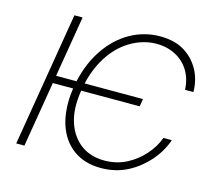

<svg xmlns="http://www.w3.org/2000/svg" viewBox="-106 -866 1120 1006"><g transform="rotate(15 454.5 -363.5)"><path d="M180.4 -727.3H224.8L169.7 -396.3H280.5Q303.6 -499.6 356.2 -576.3Q382.5 -614.7 414.6 -644.7Q446.7 -674.7 483.1 -695.1Q519.5 -715.6 560 -726.4Q600.5 -737.2 643.5 -737.2Q724.8 -737.2 779.1 -702.8Q805.4 -686.1 825.5 -663.9Q845.5 -641.7 859.2 -615.6Q872.9 -589.5 879.8 -560.2Q886.7 -530.9 886.7 -500H841.3Q839.8 -543.3 824.2 -579.2Q808.6 -615.1 781.4 -640.6Q754.3 -666.2 717.3 -680.4Q680.4 -694.6 636.4 -694.6Q569.6 -694.6 505.7 -660.2Q474.1 -643.1 446 -617.7Q418 -592.3 394.7 -559.1Q371.4 -525.9 353.5 -485.1Q335.6 -444.2 324.6 -396.3H641L633.9 -355.1H316.8Q308.6 -301.5 310.7 -258.2Q312.9 -214.8 325.3 -178.3Q337.7 -142.4 357.4 -115.2Q377.1 -88.1 403.1 -69.6Q429 -51.1 460.4 -41.9Q491.8 -32.7 527.3 -32.7Q593 -32.7 647.7 -60.7Q672.6 -73.5 695.5 -91.1Q718.4 -108.7 737.7 -130.1Q757.1 -151.6 772.4 -176.1Q787.6 -200.6 797.2 -227.3H842.7Q831.7 -195 814.1 -165.1Q796.5 -135.3 773.8 -109.6Q751.1 -83.8 724.1 -62.3Q697.1 -40.8 666.9 -24.9Q601.2 9.9 519.9 9.9Q430.8 9.9 369.3 -35.5Q339.1 -57.9 317.1 -90Q295.1 -122.2 282.7 -162.6Q270.2 -203.1 267.6 -251.6Q264.9 -300.1 273.1 -355.1H163L104 0H59.7Z"/></g></svg>

Font: Inter P Extra Light
Style: Italic
Weight: 200
Italic angle: 9.39999°
Designer: Rasmus Andersson
Foundry: rsms
Version: Version 3.018;git-588b23468